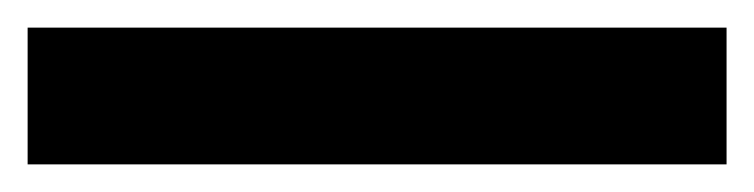

<svg xmlns="http://www.w3.org/2000/svg" viewBox="-23 -879 546 139"><path d="M503 -760H-3V-859H503Z"/></svg>

Font: Noto Sans Khmer
Style: Bold
Weight: 700
Version: Version 2.003